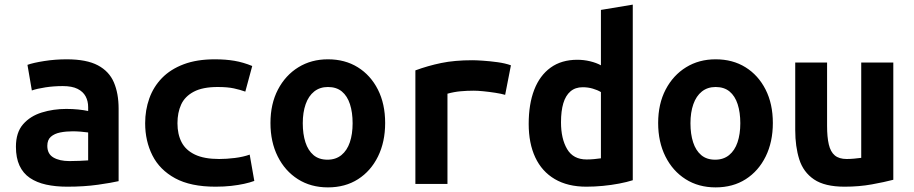

<svg xmlns="http://www.w3.org/2000/svg" viewBox="-20 -797 3960 832"><path d="M271 12Q221 12 180 3Q139 -6 109.5 -26Q80 -46 64.5 -79.5Q49 -113 49 -161Q49 -223 80 -258.5Q111 -294 161 -309.5Q211 -325 267 -325Q295 -325 319 -322.5Q343 -320 362 -316V-333Q362 -359 351 -379.5Q340 -400 316 -412Q292 -424 252 -424Q213 -424 177 -418.5Q141 -413 118 -405L99 -516Q124 -525 171.5 -532.5Q219 -540 269 -540Q355 -540 404 -514Q453 -488 473.5 -440Q494 -392 494 -326V-12Q464 -5 404.5 3.5Q345 12 271 12ZM281 -99Q303 -99 324.5 -100Q346 -101 362 -102V-223Q349 -225 330 -226.5Q311 -228 295 -228Q266 -228 241 -223Q216 -218 200.5 -204.5Q185 -191 185 -165Q185 -130 211.5 -114.5Q238 -99 281 -99Z M914 12Q806 12 739 -24.5Q672 -61 640.5 -123.5Q609 -186 609 -263Q609 -320 627 -370.5Q645 -421 682 -459Q719 -497 776 -518.5Q833 -540 911 -540Q958 -540 996 -533.5Q1034 -527 1073 -511L1043 -400Q1021 -408 993.5 -414Q966 -420 923 -420Q858 -420 819.5 -399.5Q781 -379 765 -344Q749 -309 749 -263Q749 -215 767 -180.5Q785 -146 825 -127Q865 -108 930 -108Q962 -108 998 -112.5Q1034 -117 1062 -127L1082 -13Q1063 -6 1038 -0.5Q1013 5 982 8.5Q951 12 914 12Z M1401 15Q1327 15 1271 -20.5Q1215 -56 1183.5 -119Q1152 -182 1152 -264Q1152 -347 1184.5 -409Q1217 -471 1273 -505.5Q1329 -540 1401 -540Q1475 -540 1530.5 -505.5Q1586 -471 1617.5 -409Q1649 -347 1649 -264Q1649 -182 1618 -119Q1587 -56 1531.5 -20.5Q1476 15 1401 15ZM1399 -105Q1435 -105 1459.5 -125Q1484 -145 1496 -180.5Q1508 -216 1508 -263Q1508 -310 1496.5 -345.5Q1485 -381 1461.5 -400.5Q1438 -420 1401 -420Q1366 -420 1341.5 -400.5Q1317 -381 1304.5 -345.5Q1292 -310 1292 -263Q1292 -216 1303.5 -180.5Q1315 -145 1338.5 -125Q1362 -105 1399 -105Z M1780 0V-492Q1834 -512 1892 -524Q1950 -536 2027 -536Q2043 -536 2073 -534Q2103 -532 2136 -527.5Q2169 -523 2194 -514L2169 -386Q2152 -391 2126 -395Q2100 -399 2075 -401.5Q2050 -404 2033 -404Q2004 -404 1976 -401.5Q1948 -399 1919 -391V0Z M2521 12Q2440 12 2384 -21Q2328 -54 2299.5 -115Q2271 -176 2271 -260Q2271 -346 2295 -408Q2319 -470 2366 -504Q2413 -538 2482 -538Q2510 -538 2537 -531.5Q2564 -525 2584 -514V-754L2722 -777V-16Q2697 -8 2663 -1.5Q2629 5 2592.5 8.5Q2556 12 2521 12ZM2522 -106Q2539 -106 2554 -107.5Q2569 -109 2584 -111V-398Q2569 -407 2548.5 -413Q2528 -419 2505 -419Q2473 -419 2452 -401Q2431 -383 2421 -349.5Q2411 -316 2411 -267Q2411 -196 2437.5 -151Q2464 -106 2522 -106Z M3081 15Q3007 15 2951 -20.5Q2895 -56 2863.5 -119Q2832 -182 2832 -264Q2832 -347 2864.5 -409Q2897 -471 2953 -505.5Q3009 -540 3081 -540Q3155 -540 3210.5 -505.5Q3266 -471 3297.5 -409Q3329 -347 3329 -264Q3329 -182 3298 -119Q3267 -56 3211.5 -20.5Q3156 15 3081 15ZM3079 -105Q3115 -105 3139.5 -125Q3164 -145 3176 -180.5Q3188 -216 3188 -263Q3188 -310 3176.5 -345.5Q3165 -381 3141.5 -400.5Q3118 -420 3081 -420Q3046 -420 3021.5 -400.5Q2997 -381 2984.5 -345.5Q2972 -310 2972 -263Q2972 -216 2983.5 -180.5Q2995 -145 3018.5 -125Q3042 -105 3079 -105Z M3640 12Q3554 12 3507.5 -19.5Q3461 -51 3443.5 -106.5Q3426 -162 3426 -233V-526H3564V-251Q3564 -203 3571.5 -171Q3579 -139 3597.5 -123.5Q3616 -108 3649 -108Q3663 -108 3680.5 -109.5Q3698 -111 3712 -113V-526H3851V-18Q3813 -8 3758 2Q3703 12 3640 12Z"/></svg>

Font: Ubuntu Sans Mono
Style: Bold
Weight: 700
Monospace: yes
Designer: Dalton Maag Ltd
Foundry: Dalton Maag Ltd
Version: Version 1.006